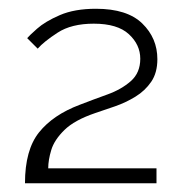

<svg xmlns="http://www.w3.org/2000/svg" viewBox="-20 -831 421 438"><path d="M37 -413Q37 -489 69 -529Q101 -569 162 -592Q193 -604 225 -615.5Q257 -627 278.5 -646Q300 -665 300 -697Q300 -729 274 -753Q248 -777 194 -777Q143 -777 111.5 -756.5Q80 -736 66 -720L42 -744Q46 -749 64.5 -765.5Q83 -782 116.5 -796.5Q150 -811 199 -811Q270 -811 304.5 -777.5Q339 -744 339 -696Q339 -665 325 -644.5Q311 -624 289 -610.5Q267 -597 242.5 -588.5Q218 -580 197 -573Q150 -557 127 -534.5Q104 -512 97 -489Q90 -466 90 -447H337V-413Z"/></svg>

Font: Raleway Light
Style: Regular
Weight: 300
Designer: Matt McInerney, Pablo Impallari, Rodrigo Fuenzalida
Foundry: Matt McInerney, Pablo Impallari, Rodrigo Fuenzalida
Version: Version 4.026